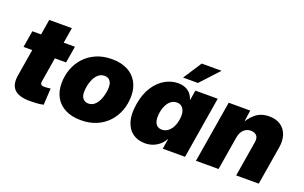

<svg xmlns="http://www.w3.org/2000/svg" viewBox="-88 -1156 2480 1564"><g transform="rotate(20 1152.0 -374.5)"><path d="M423.3 -535.6 399.4 -391.1H30.3L54.2 -535.6ZM151.9 -669.4H348.1L267.1 -179.7Q264.2 -160.6 271.5 -152.1Q278.8 -143.6 300.8 -143.6Q311 -143.6 329.1 -145Q347.2 -146.5 354 -147.9L345.7 -4.9Q317.9 1.5 287.6 3.4Q257.3 5.4 228.5 5.4Q133.3 5.4 93.5 -34.9Q53.7 -75.2 66.9 -156.2Z M671.9 10.3Q592.8 10.3 536.9 -18.1Q481 -46.4 451.7 -98.1Q422.4 -149.9 422.4 -219.7Q422.4 -286.6 444.6 -345.5Q466.8 -404.3 508.5 -449Q550.3 -493.7 609.6 -519Q668.9 -544.4 743.7 -544.4Q822.3 -544.4 877.9 -515.9Q933.6 -487.3 962.9 -435.5Q992.2 -383.8 992.2 -314Q992.2 -249 970.9 -190.4Q949.7 -131.8 908.4 -86.7Q867.2 -41.5 807.6 -15.6Q748 10.3 671.9 10.3ZM681.6 -138.2Q712.4 -138.2 734.4 -156.7Q756.3 -175.3 769.8 -203.9Q783.2 -232.4 789.6 -263.7Q795.9 -294.9 795.9 -320.8Q795.9 -345.7 787.8 -362.3Q779.8 -378.9 765.9 -387.5Q752 -396 733.9 -396Q702.6 -396 680.7 -377.7Q658.7 -359.4 645 -331.1Q631.3 -302.7 625.2 -271.7Q619.1 -240.7 619.1 -214.8Q619.1 -177.2 637 -157.7Q654.8 -138.2 681.6 -138.2Z M1226.1 8.3Q1164.6 8.3 1120.4 -23.2Q1076.2 -54.7 1057.6 -116.2Q1039.1 -177.7 1054.2 -268.1Q1069.3 -360.4 1109.6 -421.6Q1149.9 -482.9 1204.1 -513.7Q1258.3 -544.4 1315.9 -544.4Q1354 -544.4 1381.3 -532.2Q1408.7 -520 1426 -498.8Q1443.4 -477.5 1450.7 -450.7H1453.6L1467.8 -535.6H1661.1L1572.8 0H1379.4L1393.6 -85.4H1390.1Q1374.5 -57.1 1349.9 -36.1Q1325.2 -15.1 1294.2 -3.4Q1263.2 8.3 1226.1 8.3ZM1318.4 -143.1Q1345.7 -143.1 1367.9 -158.4Q1390.1 -173.8 1405.8 -201.7Q1421.4 -229.5 1427.2 -268.1Q1434.1 -306.6 1427.7 -334.7Q1421.4 -362.8 1404.1 -377.9Q1386.7 -393.1 1359.9 -393.1Q1333 -393.1 1311.8 -377.9Q1290.5 -362.8 1275.9 -334.7Q1261.2 -306.6 1254.4 -268.1Q1248.5 -229.5 1253.7 -201.2Q1258.8 -172.9 1275.4 -158Q1292 -143.1 1318.4 -143.1ZM1336.9 -601.1 1440.9 -760.3H1612.8L1465.8 -601.1Z M1911.1 -289.1 1863.3 0H1667.5L1756.3 -535.6H1942.9L1923.3 -395.5L1909.7 -401.4Q1940.4 -465.3 1987.8 -504.9Q2035.2 -544.4 2106.9 -544.4Q2167.5 -544.4 2206.8 -516.8Q2246.1 -489.3 2261.7 -441.7Q2277.3 -394 2267.1 -334L2211.9 0H2016.1L2066.4 -304.7Q2073.2 -344.7 2055.7 -364Q2038.1 -383.3 2005.4 -383.3Q1979.5 -383.3 1960 -371.3Q1940.4 -359.4 1928 -338.4Q1915.5 -317.4 1911.1 -289.1Z"/></g></svg>

Font: Inter 20pt Black
Style: Italic
Weight: 900
Italic angle: -9.3988°
Version: Version 4.001;git-66647c0bb